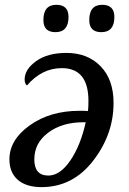

<svg xmlns="http://www.w3.org/2000/svg" viewBox="-20 -765 533 795"><path d="M91.8 -411.1Q82 -418 82 -436Q82 -477.5 129.4 -511.7Q176.8 -545.9 254.9 -545.9Q342.8 -545.9 396.5 -490.7Q450.2 -435.5 450.2 -338.9Q450.2 -208.5 365.7 -99.4Q281.2 9.8 151.9 9.8Q88.4 9.8 53.7 -20.5Q19 -50.8 19 -105Q19 -186 103.3 -246.1Q187.5 -306.2 309.1 -306.2H326.2Q335 -306.2 344.2 -305.2Q346.2 -318.8 346.2 -347.2Q346.2 -482.9 235.8 -482.9Q153.3 -482.9 91.8 -411.1ZM335 -258.8H325.2Q237.3 -258.8 179.7 -215.8Q122.1 -172.9 122.1 -105Q122.1 -38.1 180.2 -38.1Q228.5 -38.1 271 -100.1Q313.5 -162.1 335 -258.8ZM209.5 -631.8Q159.7 -631.8 159.7 -682.1Q159.7 -745.1 213.4 -745.1Q263.7 -745.1 263.7 -694.8Q263.7 -631.8 209.5 -631.8ZM399.4 -631.8Q349.6 -631.8 349.6 -682.1Q349.6 -745.1 403.3 -745.1Q453.6 -745.1 453.6 -694.8Q453.6 -631.8 399.4 -631.8Z"/></svg>

Font: Droid Serif
Style: Italic
Weight: 400
Italic angle: -12°
Designer: Monotype Design team
Foundry: Monotype Imaging Inc.
Version: Version 1.03